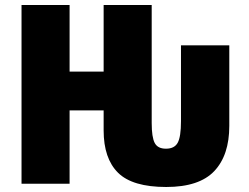

<svg xmlns="http://www.w3.org/2000/svg" viewBox="-20 -734 996 767"><path d="M66 0H258V-293H394V-213Q394 -101 451.5 -44Q509 13 644 13Q776 13 836 -50.5Q896 -114 896 -231V-553H703V-250Q703 -188 690 -164Q677 -140 643 -140Q610 -140 598 -163Q586 -186 586 -242V-714H394V-448H258V-714H66Z"/></svg>

Font: Noto Sans Display SemiCondensed Black
Style: Regular
Weight: 900
Width: 4
Designer: Monotype Design Team
Foundry: Monotype Imaging Inc.
Version: Version 1.900